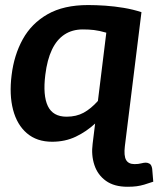

<svg xmlns="http://www.w3.org/2000/svg" viewBox="-20 -544 626 745"><path d="M339.5 13.3 349.1 -64.7Q315.2 -33.3 274.1 -13.7Q232.9 6 182.2 6Q122.9 6 84.5 -26.9Q46 -59.7 30.7 -118.1Q15.5 -176.6 25 -252.3Q34.5 -330.6 68.4 -391.8Q102.3 -453.1 164.7 -488.8Q227.1 -524.4 322 -524.4Q352.8 -524.4 388.5 -522Q424.2 -519.5 460.2 -513.5Q496.1 -507.5 528.9 -496.8L464.5 23.2ZM238.3 -91.2Q276.1 -91.2 304.5 -106.6Q332.9 -122.1 359.9 -152.3L392.5 -417.2Q364.6 -425.2 344.6 -427.5Q324.6 -429.8 301.3 -429.8Q260.3 -429.8 230.2 -410Q200.1 -390.2 181.6 -351.3Q163 -312.4 155.8 -253.6Q145.9 -173.8 165.6 -132.5Q185.4 -91.2 238.3 -91.2ZM474.7 180.7Q423 180.7 391 157.7Q359 134.7 346.3 96.4Q333.5 58 339.5 13.3L464.5 23.2Q460.1 60.1 469.1 76.4Q478.2 92.8 502.3 92.8Q509.5 92.8 515.7 92.1Q521.8 91.4 527.7 89.9Q533.1 88.5 537.6 87.8Q542.1 87.1 545.7 87.1Q553.4 87.1 560.7 91.4Q568 95.8 570.5 110.8L574.7 161Q554.1 168.2 539.5 172.4Q524.8 176.7 510 178.7Q495.1 180.7 474.7 180.7Z"/></svg>

Font: Aleo
Style: Italic
Weight: 400
Italic angle: -7°
Designer: Alessio Laiso
Foundry: Alessio Laiso
Version: Version 2.001;gftools[0.9.29]